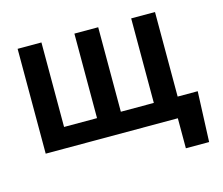

<svg xmlns="http://www.w3.org/2000/svg" viewBox="-100 -677 1119 965"><g transform="rotate(-15 460.0 -194.0)"><path d="M66.1 -545.5H190V-105.8H361.5V-545.5H485.4V-105.8H657V-545.5H780.9V-105.5H885.3L874.6 156.2H753.6V0H66.1Z"/></g></svg>

Font: DeltaSans SemiBold
Style: Regular
Weight: 600
Designer: Rasmus Andersson
Foundry: rsms
Version: Version 3.012